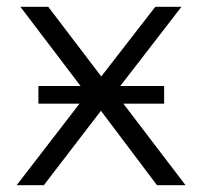

<svg xmlns="http://www.w3.org/2000/svg" viewBox="-20 -545 595 565"><path d="M93 -240V-292H217L40 -525H122L278 -320L437 -525H514L334 -292H463V-240H343L526 0H442L277 -219L109 0H29L214 -240Z"/></svg>

Font: Modern
Style: Small
Weight: 400
Designer: Julieta Ulanovsky
Foundry: Julieta Ulanovsky
Version: Version 8.000